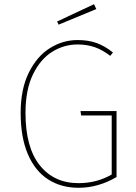

<svg xmlns="http://www.w3.org/2000/svg" viewBox="-20 -881 645 911"><path d="M516 -632 503 -616Q467 -644 430 -657Q393 -670 348 -670Q284 -670 228 -635.5Q172 -601 136.5 -528Q101 -455 101 -345Q101 -182 168.5 -97Q236 -12 353 -12Q439 -12 510 -53V-333H365L362 -354H533V-41Q446 10 353 10Q270 10 208 -30Q146 -70 112 -150Q78 -230 78 -345Q78 -458 116.5 -536Q155 -614 216.5 -652.5Q278 -691 348 -691Q399 -691 438 -677Q477 -663 516 -632ZM437 -838 258 -764 251 -779 426 -861Z"/></svg>

Font: Fira Sans Thin
Style: Regular
Weight: 100
Designer: bBox Type GmbH & Carrois Corporate GbR & Edenspiekermann AG
Foundry: bBox Type GmbH & Carrois Corporate GbR & Edenspiekermann AG
Version: Version 4.301